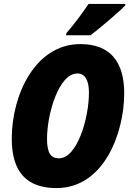

<svg xmlns="http://www.w3.org/2000/svg" viewBox="-20 -950 663 980"><path d="M319 -781 317 -770H442C479 -797 589 -890 619 -922L620 -930H432C398 -879 358 -826 319 -781ZM268 10C512 10 614 -273 614 -474C614 -634 543 -725 390 -725C160 -725 40 -466 40 -242C40 -75 114 10 268 10ZM281 -142C241 -142 220 -166 220 -242C220 -366 279 -575 375 -575C413 -575 434 -542 434 -477C434 -346 374 -142 281 -142Z"/></svg>

Font: Noto Sans Condensed Black
Style: Italic
Weight: 900
Width: 3
Italic angle: -12°
Designer: Monotype Design Team
Foundry: Monotype Imaging Inc.
Version: Version 2.013